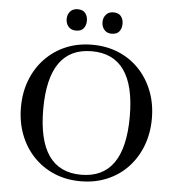

<svg xmlns="http://www.w3.org/2000/svg" viewBox="-60 -963 943 1030"><g transform="rotate(5 411.5 -448.0)"><path d="M412 11Q334 11 270 -16Q206 -43 158.5 -92.5Q111 -142 85 -209.5Q59 -277 59 -357Q59 -437 85 -504Q111 -571 158.5 -620.5Q206 -670 270 -697Q334 -724 412 -724Q489 -724 553.5 -697Q618 -670 665 -620.5Q712 -571 738 -504Q764 -437 764 -357Q764 -277 738 -209.5Q712 -142 665 -92.5Q618 -43 553.5 -16Q489 11 412 11ZM412 -24Q645 -24 645 -357Q645 -689 412 -689Q179 -689 179 -357Q179 -24 412 -24ZM317 -792Q291 -792 276.5 -808.5Q262 -825 262 -850Q262 -874 276.5 -890.5Q291 -907 317 -907Q345 -907 358 -890.5Q371 -874 371 -850Q371 -825 358 -808.5Q345 -792 317 -792ZM509 -792Q484 -792 469.5 -808.5Q455 -825 455 -850Q455 -874 469.5 -890.5Q484 -907 509 -907Q537 -907 550 -890.5Q563 -874 563 -850Q563 -825 550 -808.5Q537 -792 509 -792Z"/></g></svg>

Font: Baskervville Medium
Style: Regular
Weight: 500
Version: Version 1.100